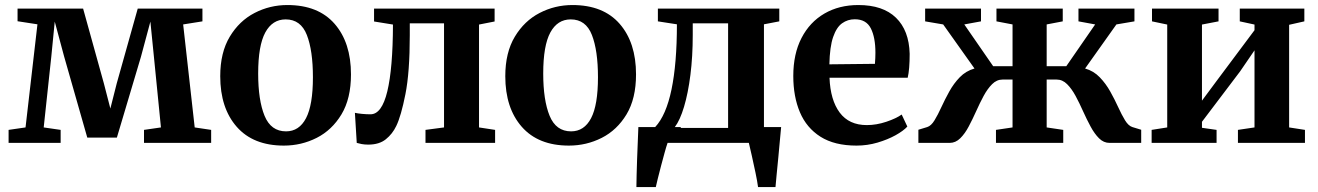

<svg xmlns="http://www.w3.org/2000/svg" viewBox="-20 -582 5367 782"><path d="M15 0V-53L84 -63L132.5 -483L51.5 -495.5V-547H318.5L403 -242.5L429.5 -140L455.5 -242.5L541 -547H804.5V-495L726 -482.5L773 -63L840 -53V0H566.5V-53L635.5 -63L607 -349.5L592.5 -494L554 -350.5L456 -21.5H335.5L241 -352.5L203 -494L189 -352L158 -63L227 -53V0Z M877 -271.5Q877 -368 915.8 -432.5Q954.5 -497 1016.8 -529.2Q1079 -561.5 1150.5 -561.5Q1276 -561.5 1342.8 -485Q1409.5 -408.5 1409.5 -279Q1409.5 -180.5 1370.8 -116.2Q1332 -52 1269.8 -20.5Q1207.5 11 1136 11Q1011.5 11 944.2 -65.5Q877 -142 877 -271.5ZM1145 -47Q1198.5 -47 1226.5 -100.8Q1254.5 -154.5 1254.5 -267.5Q1254.5 -376 1229.8 -439.5Q1205 -503 1143.5 -503Q1089.5 -503 1060.5 -449.8Q1031.5 -396.5 1031.5 -282.5Q1031.5 -174 1057.5 -110.5Q1083.5 -47 1145 -47Z M1480 7Q1465.5 7 1453.2 4.8Q1441 2.5 1433 0L1425.5 -122.5Q1436 -120 1454.2 -118.2Q1472.5 -116.5 1489 -116.5Q1535 -116.5 1557.5 -210Q1580 -303.5 1580.5 -482L1503.5 -494.5V-547H1994.5V-494.5L1931 -482V-63L1996.5 -53V0H1713V-53L1788.5 -63V-487H1649V-438.5Q1649 -287.5 1631.2 -198.2Q1613.5 -109 1594 -69Q1578.5 -36.5 1551.5 -14.8Q1524.5 7 1480 7Z M2038 -271.5Q2038 -368 2076.8 -432.5Q2115.5 -497 2177.8 -529.2Q2240 -561.5 2311.5 -561.5Q2437 -561.5 2503.8 -485Q2570.5 -408.5 2570.5 -279Q2570.5 -180.5 2531.8 -116.2Q2493 -52 2430.8 -20.5Q2368.5 11 2297 11Q2172.5 11 2105.2 -65.5Q2038 -142 2038 -271.5ZM2306 -47Q2359.5 -47 2387.5 -100.8Q2415.5 -154.5 2415.5 -267.5Q2415.5 -376 2390.8 -439.5Q2366 -503 2304.5 -503Q2250.5 -503 2221.5 -449.8Q2192.5 -396.5 2192.5 -282.5Q2192.5 -174 2218.5 -110.5Q2244.5 -47 2306 -47Z M2572 180Q2572.5 135 2574.8 67.5Q2577 0 2580 -64.5H2648.5Q2693 -112 2715 -217.5Q2737 -323 2737 -483L2659.5 -495V-547H3154V-495L3091.5 -483V-64.5H3161.5Q3159.5 -44 3156.5 -10.8Q3153.5 22.5 3150 59.5Q3146.5 96.5 3143.2 129Q3140 161.5 3138.5 180H3067.5Q3064.5 157 3057 121Q3049.5 85 3041.8 51Q3034 17 3030 0H2699Q2694 14 2687 39.5Q2680 65 2672.5 93.2Q2665 121.5 2659.2 145.2Q2653.5 169 2651 180ZM2754 -64.5 2751.5 -61H2945.5V-487H2801.5V-439.5Q2801.5 -352 2792 -277Q2782.5 -202 2766 -147Q2749.5 -92 2728.5 -64.5Z M3468.5 11Q3379 11 3322 -25Q3265 -61 3238 -124.8Q3211 -188.5 3211 -272.5Q3211 -362.5 3244.5 -427.2Q3278 -492 3337.8 -526.8Q3397.5 -561.5 3476 -561.5Q3576 -561.5 3629.2 -509.8Q3682.5 -458 3685 -363Q3685 -299.5 3677 -265.5H3358.5Q3362 -174.5 3400 -123.5Q3438 -72.5 3510.5 -72.5Q3549.5 -72.5 3589.8 -86Q3630 -99.5 3652.5 -115.5L3675.5 -66.5Q3659.5 -49 3627.5 -31.2Q3595.5 -13.5 3554 -1.2Q3512.5 11 3468.5 11ZM3358 -320 3543.5 -322Q3544.5 -332.5 3545 -345.5Q3545.5 -358.5 3545.5 -367.5Q3545.5 -429.5 3526.8 -466.5Q3508 -503.5 3461.5 -503.5Q3432.5 -503.5 3409.8 -487.2Q3387 -471 3373.2 -431Q3359.5 -391 3358 -320Z M3720.5 0V-53.5L3756.5 -64.5Q3772.5 -69.5 3786.2 -92Q3800 -114.5 3814.2 -145.8Q3828.5 -177 3846.5 -209.5Q3864.5 -242 3889.2 -267.5Q3914 -293 3949 -303L3821.5 -482.5L3748 -495V-547H3975.5V-495L3907.5 -482.5L4025 -312.5H4104V-482.5L4038.5 -495V-547H4308.5V-495L4243 -482.5V-312.5H4323L4440.5 -482.5L4372.5 -495V-547H4600.5V-495L4527 -482.5L4399.5 -303Q4434.5 -293 4459.2 -267.2Q4484 -241.5 4502 -209.2Q4520 -177 4534.2 -145.8Q4548.5 -114.5 4562.2 -92Q4576 -69.5 4592 -64.5L4628 -53.5V0H4499Q4475 0 4456.2 -18.8Q4437.5 -37.5 4421.8 -66.8Q4406 -96 4391.2 -129Q4376.5 -162 4360.8 -191.2Q4345 -220.5 4326.2 -239.2Q4307.5 -258 4283.5 -258H4243V-63L4310.5 -53V0H4036.5V-53L4104 -63V-258H4063.5Q4039.5 -258 4020.8 -239.2Q4002 -220.5 3986.2 -191.2Q3970.5 -162 3955.8 -129Q3941 -96 3925.5 -66.8Q3910 -37.5 3891 -18.8Q3872 0 3848 0Z M4670.5 0V-53L4734 -63V-482L4672 -495V-547H4943V-495L4875.5 -482V-172L4933 -249.5L5089.5 -459V-482L5029.5 -495V-547H5292.5V-495L5230.5 -481V-63L5295 -53V0H5022V-53L5089.5 -63V-377L5031 -291.5L4875.5 -86V-61.5L4935 -53V0Z"/></svg>

Font: Merriweather Text Regular
Style: Bold
Weight: 700
Designer: Eben Sorkin
Foundry: Eben Sorkin
Version: Version 2.100; ttfautohint (v1.7.19-72a1) -l 8 -r 50 -G 200 